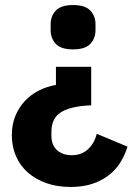

<svg xmlns="http://www.w3.org/2000/svg" viewBox="-20 -557 534 762"><path d="M260 185Q207 185 164.5 170Q122 155 91 128Q60 101 43.5 63Q27 25 27 -21Q27 -63 41 -97Q55 -131 79 -156.5Q103 -182 135 -198Q167 -214 202 -220V-292H342V-139Q263 -136 223.5 -112.5Q184 -89 184 -33V-19Q184 19 206.5 39Q229 59 265 59Q304 59 329.5 35Q355 11 364 -26L486 25Q477 55 460 84Q443 113 415.5 135.5Q388 158 349.5 171.5Q311 185 260 185ZM270 -361Q222 -361 201.5 -383Q181 -405 181 -437V-461Q181 -493 201.5 -515Q222 -537 270 -537Q318 -537 338.5 -515Q359 -493 359 -461V-437Q359 -405 338.5 -383Q318 -361 270 -361Z"/></svg>

Font: Aneliza ExtraBold
Style: Regular
Weight: 800
Designer: Mike Abbink, Paul van der Laan, Pieter van Rosmalen
Foundry: Bold Monday
Version: Version 3.001;September 8, 2019;FontCreator 11.5.0.2425 64-b